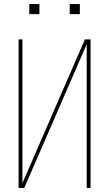

<svg xmlns="http://www.w3.org/2000/svg" viewBox="-20 -930 540 950"><path d="M72 0V-735H91V-24L400 -735H428V0H409V-711L100 0ZM325 -860V-910H375V-860ZM125 -860V-910H175V-860Z"/></svg>

Font: Iosevka SS04 Thin
Style: Regular
Weight: 100
Monospace: yes
Designer: Belleve Invis
Foundry: Belleve Invis
Version: Version 19.0.0; ttfautohint (v1.8.4)